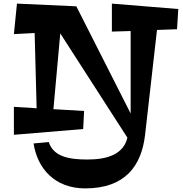

<svg xmlns="http://www.w3.org/2000/svg" viewBox="-20 -728 1016 1064"><path d="M276 -123 314 -543 686 35C664 127 575 156 465 156C366 156 277 142 250 59L166 67C187 204 282 316 452 316C673 316 764 192 784 19L850 -562L961 -566L968 -678L600 -708V-553L704 -556V-99L403 -693L74 -708L57 -539L172 -545L183 -128L57 -136V19L441 -13L446 -113Z"/></svg>

Font: Peralta
Style: Regular
Weight: 400
Designer: Astigmatic (AOETI)
Foundry: Astigmatic (AOETI)
Version: Version 1.000